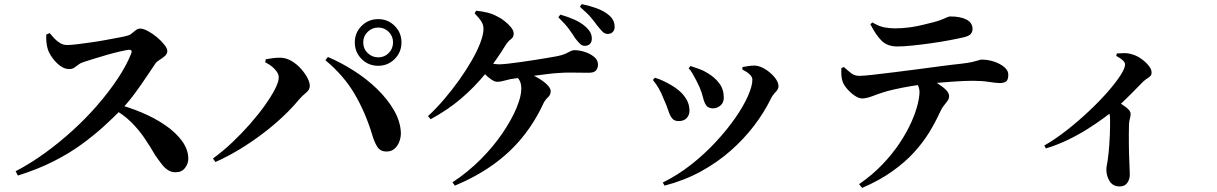

<svg xmlns="http://www.w3.org/2000/svg" viewBox="-20 -849 5920 934"><path d="M56 -16Q127 -53 197 -103.5Q267 -154 332.5 -213.5Q398 -273 453.5 -337Q509 -401 552 -465.5Q595 -530 618 -588Q626 -607 607 -607Q592 -605 563.5 -598.5Q535 -592 501.5 -582.5Q468 -573 438 -563.5Q408 -554 389 -548Q372 -543 361.5 -534.5Q351 -526 341 -519.5Q331 -513 316 -513Q294 -513 272.5 -529Q251 -545 235 -567.5Q219 -590 213 -608Q208 -624 206 -642.5Q204 -661 205 -681L222 -688Q233 -674 246 -660.5Q259 -647 274 -638.5Q289 -630 306 -630Q326 -630 357.5 -634Q389 -638 424.5 -643Q460 -648 494.5 -654.5Q529 -661 556.5 -666Q584 -671 598 -675Q611 -678 621 -686.5Q631 -695 641 -702.5Q651 -710 661 -710Q677 -710 699.5 -698Q722 -686 743.5 -668Q765 -650 779.5 -631.5Q794 -613 794 -601Q794 -587 782 -576.5Q770 -566 756 -557.5Q742 -549 736 -540Q718 -514 692.5 -475.5Q667 -437 636.5 -395.5Q606 -354 570 -316Q536 -281 488.5 -237.5Q441 -194 380 -149Q319 -104 241 -64.5Q163 -25 67 5ZM834 -11Q814 -11 798 -21Q782 -31 767.5 -49.5Q753 -68 735 -94Q710 -137 683 -177Q656 -217 618 -255Q580 -293 520 -326L536 -346Q604 -329 668.5 -302Q733 -275 784.5 -239.5Q836 -204 866 -162.5Q896 -121 896 -76Q896 -53 880 -32Q864 -11 834 -11Z M1820 -529Q1772 -529 1739 -562Q1706 -595 1706 -643Q1706 -690 1739 -723Q1772 -756 1820 -756Q1867 -756 1900 -723Q1933 -690 1933 -643Q1933 -595 1900 -562Q1867 -529 1820 -529ZM1016 -78Q1063 -112 1109 -155.5Q1155 -199 1195.5 -245Q1236 -291 1267.5 -335Q1299 -379 1317.5 -415Q1336 -451 1336 -472Q1336 -486 1327 -499.5Q1318 -513 1303.5 -525Q1289 -537 1270 -546L1273 -561Q1289 -564 1310 -566.5Q1331 -569 1350 -568Q1376 -566 1400.5 -551Q1425 -536 1444.5 -514Q1464 -492 1475.5 -470Q1487 -448 1487 -431Q1487 -412 1468.5 -397.5Q1450 -383 1433 -363Q1401 -324 1356.5 -282Q1312 -240 1258 -199Q1204 -158 1145.5 -122.5Q1087 -87 1028 -61ZM1862 -112Q1831 -111 1816 -134Q1801 -157 1790 -195Q1758 -301 1705.5 -391Q1653 -481 1563 -556L1575 -572Q1638 -545 1700.5 -505.5Q1763 -466 1814 -416.5Q1865 -367 1896 -313.5Q1927 -260 1930 -206Q1931 -182 1922.5 -160Q1914 -138 1898.5 -125Q1883 -112 1862 -112ZM1820 -570Q1850 -570 1871 -591Q1892 -612 1892 -643Q1892 -673 1871 -694Q1850 -715 1820 -715Q1790 -715 1768.5 -694Q1747 -673 1747 -643Q1747 -612 1768.5 -591Q1790 -570 1820 -570Z M2936 -684Q2922 -684 2911 -695Q2900 -706 2885 -725Q2872 -743 2855.5 -763Q2839 -783 2801 -816L2810 -829Q2852 -820 2883 -808.5Q2914 -797 2935 -781Q2954 -767 2962 -751.5Q2970 -736 2970 -718Q2970 -703 2961 -693.5Q2952 -684 2936 -684ZM2824 -626Q2812 -626 2801.5 -636Q2791 -646 2778 -663Q2765 -684 2747 -708.5Q2729 -733 2696 -765L2706 -778Q2744 -767 2774 -753.5Q2804 -740 2824 -723Q2843 -707 2851 -692.5Q2859 -678 2859 -661Q2859 -645 2850 -635.5Q2841 -626 2824 -626ZM2181 38Q2257 -12 2319 -74.5Q2381 -137 2425 -202Q2469 -267 2492.5 -323.5Q2516 -380 2516 -417Q2516 -440 2508.5 -455.5Q2501 -471 2486 -481L2505 -504Q2547 -496 2582 -478Q2617 -460 2638 -440.5Q2659 -421 2659 -405Q2659 -388 2645 -375Q2631 -362 2623 -345Q2581 -254 2520 -179.5Q2459 -105 2377.5 -47Q2296 11 2193 54ZM2062 -284Q2101 -320 2140 -365.5Q2179 -411 2213.5 -459.5Q2248 -508 2275 -555Q2302 -602 2317 -642Q2332 -682 2332 -709Q2332 -727 2322.5 -743Q2313 -759 2289 -784L2296 -797Q2326 -794 2351.5 -787.5Q2377 -781 2397 -770Q2415 -762 2434 -747Q2453 -732 2466 -716Q2479 -700 2479 -685Q2479 -668 2465 -658Q2451 -648 2438 -627Q2394 -555 2341 -490Q2288 -425 2223 -369.5Q2158 -314 2075 -269ZM2399 -451Q2386 -451 2369 -463Q2352 -475 2336.5 -490.5Q2321 -506 2311 -518L2330 -555Q2346 -548 2367.5 -542Q2389 -536 2407 -536Q2421 -536 2449 -539Q2477 -542 2512 -547Q2547 -552 2582.5 -557.5Q2618 -563 2647 -568Q2676 -573 2692 -576Q2716 -581 2730.5 -587.5Q2745 -594 2754.5 -599.5Q2764 -605 2774 -605Q2798 -605 2824.5 -596.5Q2851 -588 2870 -572.5Q2889 -557 2889 -535Q2889 -519 2880 -507Q2871 -495 2843 -495Q2824 -495 2800 -495.5Q2776 -496 2750 -496Q2724 -496 2699 -494Q2676 -493 2644.5 -489Q2613 -485 2578.5 -480.5Q2544 -476 2514 -471.5Q2484 -467 2463 -464Q2444 -460 2428.5 -455.5Q2413 -451 2399 -451Z M3204 39Q3277 3 3342.5 -48.5Q3408 -100 3462.5 -159Q3517 -218 3557 -275.5Q3597 -333 3618.5 -382Q3640 -431 3640 -461Q3640 -475 3626.5 -487.5Q3613 -500 3591 -511L3592 -523Q3604 -525 3620 -527.5Q3636 -530 3649 -530Q3668 -530 3688.5 -520Q3709 -510 3727 -494.5Q3745 -479 3756 -462Q3767 -445 3767 -430Q3767 -415 3752.5 -400.5Q3738 -386 3730 -369Q3698 -303 3649 -238.5Q3600 -174 3535 -116.5Q3470 -59 3389.5 -15Q3309 29 3213 54ZM3281 -260Q3259 -260 3248.5 -274.5Q3238 -289 3230.5 -312.5Q3223 -336 3210 -364Q3198 -396 3184.5 -419Q3171 -442 3156 -460L3166 -471Q3189 -464 3209.5 -454Q3230 -444 3243 -436Q3286 -412 3310 -380Q3334 -348 3334 -311Q3334 -289 3320.5 -274.5Q3307 -260 3281 -260ZM3449 -322Q3426 -322 3416 -335.5Q3406 -349 3400.5 -372.5Q3395 -396 3383 -425Q3377 -439 3367.5 -457Q3358 -475 3348.5 -491.5Q3339 -508 3330 -517L3339 -528Q3363 -520 3382.5 -513Q3402 -506 3423 -493Q3458 -472 3479.5 -443Q3501 -414 3501 -374Q3501 -349 3484.5 -335.5Q3468 -322 3449 -322Z M4159 47Q4224 2 4273 -49.5Q4322 -101 4356.5 -153Q4391 -205 4412.5 -253Q4434 -301 4443.5 -339.5Q4453 -378 4453 -401Q4453 -416 4446.5 -432Q4440 -448 4423 -463L4490 -473Q4519 -457 4543.5 -441.5Q4568 -426 4582.5 -411Q4597 -396 4597 -381Q4597 -369 4589.5 -358.5Q4582 -348 4571 -334.5Q4560 -321 4549 -296Q4530 -254 4500.5 -205.5Q4471 -157 4427 -108.5Q4383 -60 4320.5 -15.5Q4258 29 4174 65ZM4175 -370Q4158 -370 4138 -383.5Q4118 -397 4101.5 -416Q4085 -435 4079 -452Q4074 -466 4073 -483Q4072 -500 4073 -518L4085 -523Q4105 -505 4121 -492.5Q4137 -480 4160 -480Q4180 -480 4224 -485Q4268 -490 4325 -497Q4382 -504 4443 -512Q4504 -520 4560 -527.5Q4616 -535 4656 -539Q4690 -543 4709.5 -547.5Q4729 -552 4739.5 -555.5Q4750 -559 4755 -559Q4787 -559 4816.5 -549Q4846 -539 4865.5 -522.5Q4885 -506 4885 -486Q4885 -461 4874.5 -453Q4864 -445 4843 -445Q4826 -445 4791.5 -450.5Q4757 -456 4713 -456Q4673 -456 4616 -452Q4559 -448 4497 -442Q4459 -438 4414.5 -430.5Q4370 -423 4332 -414.5Q4294 -406 4274 -399Q4249 -391 4223 -381Q4197 -371 4175 -370ZM4345 -623Q4297 -623 4269 -650.5Q4241 -678 4214 -731L4224 -740Q4255 -721 4281.5 -716Q4308 -711 4333 -711Q4370 -711 4406 -716Q4442 -721 4473 -729Q4504 -737 4525 -742Q4550 -749 4564.5 -755Q4579 -761 4587.5 -765Q4596 -769 4603 -769Q4653 -769 4682 -753.5Q4711 -738 4711 -708Q4711 -694 4702.5 -684Q4694 -674 4670 -668Q4640 -661 4597.5 -653Q4555 -645 4508.5 -638.5Q4462 -632 4419 -627.5Q4376 -623 4345 -623Z M5060 -141Q5114 -172 5170 -216Q5226 -260 5277 -308Q5328 -356 5367.5 -401Q5407 -446 5430 -481.5Q5453 -517 5453 -535Q5453 -547 5438.5 -558.5Q5424 -570 5410 -577L5413 -589Q5429 -590 5448 -590.5Q5467 -591 5486 -585Q5509 -579 5531 -563.5Q5553 -548 5567.5 -530Q5582 -512 5582 -497Q5582 -485 5576 -479Q5570 -473 5561 -467.5Q5552 -462 5541 -452Q5516 -427 5478 -388Q5440 -349 5394 -310Q5378 -296 5346 -272.5Q5314 -249 5270.5 -221.5Q5227 -194 5175.5 -169Q5124 -144 5068 -127ZM5427 58Q5394 58 5378 32.5Q5362 7 5362 -25Q5362 -35 5365 -49.5Q5368 -64 5370 -82Q5374 -113 5376 -141.5Q5378 -170 5379 -194.5Q5380 -219 5380 -238Q5380 -257 5380 -270Q5380 -289 5374.5 -303Q5369 -317 5359 -332L5401 -367Q5432 -346 5456 -328.5Q5480 -311 5480 -295Q5480 -284 5476.5 -272.5Q5473 -261 5472 -243Q5471 -194 5471.5 -145Q5472 -96 5474 -57.5Q5476 -19 5476 0Q5476 24 5463.5 41Q5451 58 5427 58Z"/></svg>

Font: Noto Serif HK ExtraLight
Style: Bold
Weight: 700
Version: Version 2.002-H1;hotconv 1.1.0;makeotfexe 2.6.0